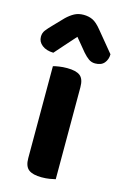

<svg xmlns="http://www.w3.org/2000/svg" viewBox="-134 -775 540 836"><g transform="rotate(15 136.0 -357.5)"><path d="M64.2 -286.2H203.6V0Q194.9 2.3 178 5.2Q161.1 8 141.5 8Q101.7 8 82.9 -6.4Q64.2 -20.9 64.2 -57.4ZM203.6 -238.5H64.2V-472.2Q73.1 -474.9 90.1 -477.5Q107 -480.2 126.6 -480.2Q167 -480.2 185.3 -466.1Q203.6 -451.9 203.6 -414.8ZM182.7 -564.8 134.2 -623.3Q109.2 -594.6 90.7 -574.4Q72.2 -554.2 50.8 -529.2Q19 -529.9 -0.3 -544.9Q-19.5 -559.8 -19.5 -582.7Q-19.5 -599.6 -10.1 -612.1Q-0.6 -624.6 17 -642.5L60.2 -687.4Q77.1 -703.6 94.9 -713.3Q112.6 -722.9 136.2 -722.9Q158.8 -722.9 177.2 -714.3Q195.6 -705.6 217.5 -678.4L292.9 -587Q292.9 -564.1 279.5 -547.7Q266.1 -531.2 238.2 -531.2Q221.6 -531.2 208.8 -540.4Q196 -549.5 182.7 -564.8Z"/></g></svg>

Font: Baloo Tamma 2
Style: Regular
Weight: 400
Designer: Divya Kowshik, Shuchita Grover and Ek Type
Foundry: Ek Type
Version: Version 1.700